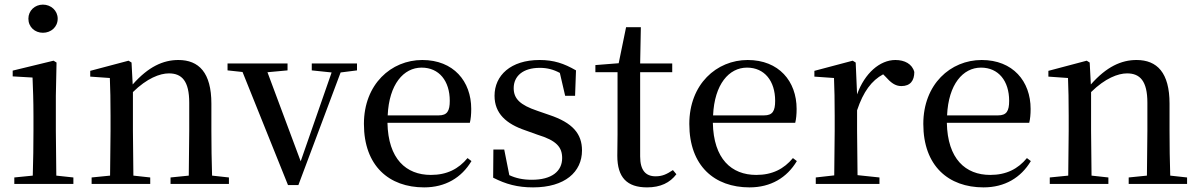

<svg xmlns="http://www.w3.org/2000/svg" viewBox="-20 -797 5197 832"><path d="M166 -655C201 -655 230 -680 230 -716C230 -751 201 -777 166 -777C131 -777 103 -751 103 -716C103 -680 131 -655 166 -655ZM121 0H298V-28L224 -36L222 -230V-382L225 -526L212 -534L35 -491V-466L121 -461C123 -411 125 -362 125 -294V-230C125 -176 124 -92 122 -36L42 -28V0Z M797 0H972V-28L899 -36C897 -91 896 -174 896 -230V-348C896 -482 842 -537 753 -537C687 -537 623 -508 555 -431L550 -526L537 -534L371 -490V-465L456 -459C458 -410 459 -363 459 -295V-230L457 -36L377 -28V0H631V-28L558 -36L556 -230V-398C617 -458 673 -479 712 -479C768 -479 800 -446 800 -352V-230L798 -36L719 -28V0Z M1331 -492 1417 -483 1283 -98 1139 -484 1226 -492V-522H966V-492L1031 -485L1228 5H1273L1456 -483L1527 -492V-522H1331Z M1818 15C1910 15 1980 -27 2023 -99L2006 -112C1967 -65 1917 -39 1847 -39C1740 -39 1662 -108 1659 -265H2016C2020 -281 2022 -301 2022 -325C2022 -445 1945 -537 1810 -537C1675 -537 1557 -432 1557 -260C1557 -78 1666 15 1818 15ZM1660 -297C1666 -432 1729 -504 1807 -504C1883 -504 1929 -446 1929 -360C1929 -316 1918 -297 1881 -297Z M2290 15C2428 15 2502 -52 2502 -145C2502 -217 2462 -265 2360 -299L2308 -317C2234 -342 2206 -369 2206 -415C2206 -467 2246 -503 2319 -503C2351 -503 2378 -496 2406 -481L2429 -382H2472L2476 -492C2424 -522 2380 -537 2318 -537C2193 -537 2123 -470 2123 -382C2123 -305 2174 -260 2257 -232L2310 -213C2392 -188 2416 -159 2416 -112C2416 -55 2371 -18 2285 -18C2245 -18 2215 -25 2187 -38L2165 -149H2118L2117 -27C2172 1 2222 15 2290 15Z M2784 15C2842 15 2883 -5 2911 -42L2896 -60C2869 -42 2850 -33 2821 -33C2778 -33 2754 -59 2754 -119V-484H2893V-522H2754L2757 -679H2693L2661 -523L2560 -515V-484H2656V-215C2656 -178 2655 -155 2655 -122C2655 -28 2697 15 2784 15Z M3228 15C3320 15 3390 -27 3433 -99L3416 -112C3377 -65 3327 -39 3257 -39C3150 -39 3072 -108 3069 -265H3426C3430 -281 3432 -301 3432 -325C3432 -445 3355 -537 3220 -537C3085 -537 2967 -432 2967 -260C2967 -78 3076 15 3228 15ZM3070 -297C3076 -432 3139 -504 3217 -504C3293 -504 3339 -446 3339 -360C3339 -316 3328 -297 3291 -297Z M3694 -319C3721 -400 3757 -448 3807 -475L3816 -466C3840 -439 3859 -424 3886 -424C3925 -424 3942 -448 3942 -485C3933 -520 3900 -537 3860 -537C3793 -537 3727 -480 3694 -388L3688 -526L3675 -534L3509 -490V-465L3594 -459C3596 -410 3597 -363 3597 -295V-230L3595 -37L3515 -28V0H3791V-28L3696 -38L3694 -230Z M4242 15C4334 15 4404 -27 4447 -99L4430 -112C4391 -65 4341 -39 4271 -39C4164 -39 4086 -108 4083 -265H4440C4444 -281 4446 -301 4446 -325C4446 -445 4369 -537 4234 -537C4099 -537 3981 -432 3981 -260C3981 -78 4090 15 4242 15ZM4084 -297C4090 -432 4153 -504 4231 -504C4307 -504 4353 -446 4353 -360C4353 -316 4342 -297 4305 -297Z M4949 0H5124V-28L5051 -36C5049 -91 5048 -174 5048 -230V-348C5048 -482 4994 -537 4905 -537C4839 -537 4775 -508 4707 -431L4702 -526L4689 -534L4523 -490V-465L4608 -459C4610 -410 4611 -363 4611 -295V-230L4609 -36L4529 -28V0H4783V-28L4710 -36L4708 -230V-398C4769 -458 4825 -479 4864 -479C4920 -479 4952 -446 4952 -352V-230L4950 -36L4871 -28V0Z"/></svg>

Font: Noto Serif TC Medium
Style: Regular
Weight: 500
Designer: Ryoko NISHIZUKA 西塚涼子 (kana & ideographs); Frank Grießhammer (Latin, Greek & Cyrillic); Wenlong ZHANG 张文龙 (bopomofo); San
Foundry: Adobe
Version: Version 2.001;hotconv 1.1.0;makeotfexe 2.6.0